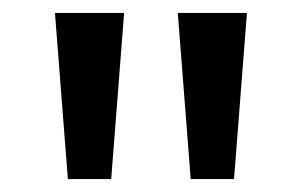

<svg xmlns="http://www.w3.org/2000/svg" viewBox="-20 -813 467 297"><path d="M85 -536 65 -793H172L152 -536ZM275 -536 255 -793H362L342 -536Z"/></svg>

Font: Noto Sans Kannada Medium
Style: Regular
Weight: 500
Designer: Jelle Bosma - Monotype Design Team
Foundry: Monotype Imaging Inc.
Version: Version 2.005; ttfautohint (v1.8.4.7-5d5b)